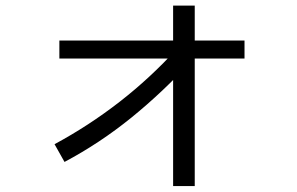

<svg xmlns="http://www.w3.org/2000/svg" viewBox="-20 -637 1040 672"><path d="M205.8 -70.2 170.9 -132.3Q290.6 -196.8 398.4 -280.5Q506.2 -364.2 600.4 -467.6L650 -423.7Q550.1 -314.8 439.8 -225.3Q329.4 -135.9 205.8 -70.2ZM585.9 14.2V-617.4H661.6V14.2ZM187.8 -432.1V-495.2H835.8V-432.1Z"/></svg>

Font: Murecho Thin
Style: Regular
Weight: 100
Designer: Neil Summerour
Foundry: Positype
Version: Version 1.010